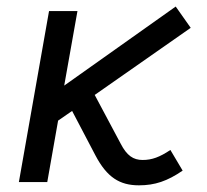

<svg xmlns="http://www.w3.org/2000/svg" viewBox="-20 -551 626 581"><path d="M37.1 0H123L155.8 -186L198.2 -215.3L268.6 -81.1C303.7 -14.2 342.3 9.8 400.4 9.8C448.7 9.8 486.3 -2.9 532.7 -34.7L495.6 -97.2C463.4 -75.7 439.9 -66.9 411.6 -66.9C383.3 -66.9 363.8 -80.1 345.2 -116.2L266.6 -263.7L557.1 -466.8L511.7 -531.2L174.3 -292L214.4 -517.6H128.4Z"/></svg>

Font: Cascadia Code SemiLight
Style: Italic
Weight: 350
Italic angle: -10°
Monospace: yes
Designer: Aaron Bell
Foundry: Saja Typeworks
Version: Version 2404.023